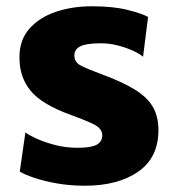

<svg xmlns="http://www.w3.org/2000/svg" viewBox="-20 -584 555 612"><path d="M43 -37 61 -162Q69 -155 94.2 -143.2Q119.5 -131.5 154 -122.2Q188.5 -113 225 -113Q268.5 -112.5 287.2 -122.2Q306 -132 306 -153Q306 -175 276.5 -189Q247 -203 205 -218Q113.5 -251 77.5 -294.8Q41.5 -338.5 42 -402Q42 -456 73.2 -492Q104.5 -528 157 -546Q209.5 -564 273 -564Q341.5 -564 387.5 -552.2Q433.5 -540.5 452 -530L436 -403Q426 -412 404.5 -422Q383 -432 356 -439Q329 -446 302 -446Q255.5 -446 236.2 -436.5Q217 -427 217 -408Q217 -385.5 237.5 -375Q258 -364.5 302 -348Q368 -324 408.2 -299.5Q448.5 -275 466.8 -244Q485 -213 485 -169Q485 -82 420.8 -37Q356.5 8 250 8Q204 8 162.5 0.8Q121 -6.5 89.8 -17Q58.5 -27.5 43 -37Z"/></svg>

Font: Merriweather Sans ExtraBold
Style: Regular
Weight: 800
Designer: Eben Sorkin
Foundry: Eben Sorkin
Version: Version 2.001; ttfautohint (v1.8.3)